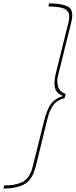

<svg xmlns="http://www.w3.org/2000/svg" viewBox="-128 -934 453 1150"><path d="M265.1 -371.1 258.8 -346.2Q233.9 -339.8 215.8 -327.6Q197.8 -315.4 186.3 -297.1Q174.8 -278.8 168.2 -261.7Q161.6 -244.6 155.8 -221.2L86.9 60.1Q69.3 128.4 36.9 156.2Q4.4 184.1 -60.1 192.9L-107.9 195.8L-103 176.8Q-65.9 176.8 -37.6 170.7Q-9.3 164.6 8.3 155Q25.9 145.5 38.3 129.4Q50.8 113.3 57.1 97.7Q63.5 82 68.8 60.1L136.2 -210Q152.3 -274.9 175.5 -308.6Q198.7 -342.3 246.1 -357.9L247.1 -359.9Q226.1 -369.1 214.4 -382.6Q202.6 -396 199.7 -415.3Q196.8 -434.6 199.2 -455.1Q201.7 -475.6 209 -505.9L282.2 -799.8Q290.5 -832.5 284.2 -853.8Q277.8 -875 248.8 -885Q219.7 -895 162.1 -895L166 -914.1Q196.8 -913.1 212.9 -911.1Q236.8 -908.7 252.7 -904.5Q268.6 -900.4 281.2 -892.8Q293.9 -885.3 299.3 -873.3Q304.7 -861.3 304.9 -843.5Q305.2 -825.7 298.8 -800.8L222.2 -491.2Q210 -446.8 219.7 -415.5Q229.5 -384.3 265.1 -371.1Z"/></svg>

Font: Sinkin Sans 100 Thin Italic
Style: Regular
Weight: 100
Italic angle: -112°
Designer: Keith Bates
Foundry: K-Type
Version: Sinkin Sans (version 1.0)  by Keith Bates   •   © 2014   www